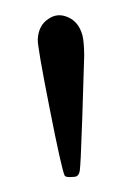

<svg xmlns="http://www.w3.org/2000/svg" viewBox="-35 -814 255 376"><g transform="rotate(-5 92.5 -626.0)"><path d="M120.1 -563.5Q121.1 -573.2 122.1 -579.1Q133.8 -677.7 136.7 -702.1Q138.7 -729.5 136.7 -741.2Q131.8 -768.6 111.3 -779.3Q91.8 -790 73.2 -779.3Q52.7 -768.6 48.8 -741.2Q46.9 -727.5 60.1 -605.5Q73.2 -483.4 78.1 -470.7Q80.1 -466.8 92.8 -466.8Q93.8 -466.8 95.7 -466.8Q105.5 -465.8 108.4 -478Q111.3 -490.2 120.1 -563.5Z"/></g></svg>

Font: Bpmf GenWan Min R
Style: R
Weight: 400
Foundry: But Ko
Version: Version 1.320